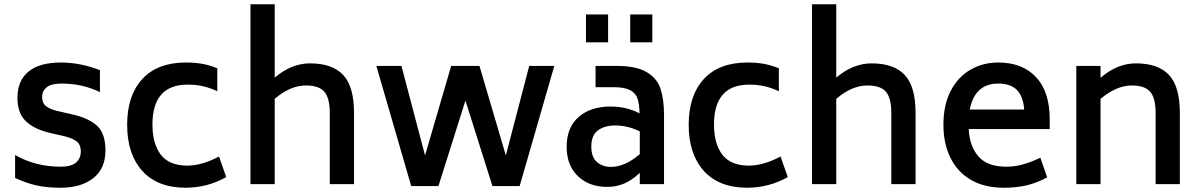

<svg xmlns="http://www.w3.org/2000/svg" viewBox="-20 -866 5649 903"><path d="M51 -29V-137Q147 -82 265 -82Q315 -82 337.5 -101.5Q360 -121 360 -154Q360 -184 343 -199Q326 -214 288 -224L215 -241Q141 -258 101.5 -296Q62 -334 62 -406Q62 -486 113.5 -529Q165 -572 267 -572Q357 -572 450 -536V-433Q366 -473 271 -473Q221 -473 199.5 -455.5Q178 -438 178 -411Q178 -382 195 -368Q212 -354 246 -345L320 -328Q399 -310 437.5 -273.5Q476 -237 476 -158Q476 -73 418.5 -28Q361 17 265 17Q202 17 153.5 6.5Q105 -4 51 -29Z M578 -279Q578 -416 648.5 -493.5Q719 -571 851 -572Q897 -572 930.5 -566Q964 -560 1002 -545V-437Q965 -454 932.5 -461Q900 -468 861 -468Q697 -467 697 -280Q697 -191 735.5 -139.5Q774 -88 859 -87Q930 -87 1010 -130L1044 -33Q955 17 851 17Q719 16 648.5 -63Q578 -142 578 -279Z M1645 -335V0H1531V-335Q1531 -404 1506 -434Q1481 -464 1419 -464Q1345 -464 1272 -401V0H1158V-846H1272V-501Q1351 -568 1438 -568Q1543 -568 1594 -513.5Q1645 -459 1645 -335Z M2587 -556 2424 9H2296L2169 -393L2042 9H1914L1750 -556H1868L1979 -135L2102 -556H2235L2359 -135L2469 -556Z M2645 0ZM3103 -323V0H2989V-53Q2952 -18 2915 -2.5Q2878 13 2835 13Q2751 13 2698 -37.5Q2645 -88 2645 -176Q2645 -266 2701 -315.5Q2757 -365 2852 -365Q2926 -365 2988 -333Q2987 -376 2978.5 -402Q2970 -428 2943.5 -442Q2917 -456 2865 -456H2781V-556H2880Q2973 -556 3022 -526.5Q3071 -497 3087 -447.5Q3103 -398 3103 -323ZM2989 -141V-248Q2933 -276 2873 -276Q2824 -276 2792.5 -253Q2761 -230 2761 -177Q2761 -126 2788 -103.5Q2815 -81 2853 -81Q2919 -81 2989 -141ZM2944 -798H3048V-667H2944ZM2736 -798H2840V-667H2736Z M3219 -279Q3219 -416 3289.5 -493.5Q3360 -571 3492 -572Q3538 -572 3571.5 -566Q3605 -560 3643 -545V-437Q3606 -454 3573.5 -461Q3541 -468 3502 -468Q3338 -467 3338 -280Q3338 -191 3376.5 -139.5Q3415 -88 3500 -87Q3571 -87 3651 -130L3685 -33Q3596 17 3492 17Q3360 16 3289.5 -63Q3219 -142 3219 -279Z M4286 -335V0H4172V-335Q4172 -404 4147 -434Q4122 -464 4060 -464Q3986 -464 3913 -401V0H3799V-846H3913V-501Q3992 -568 4079 -568Q4184 -568 4235 -513.5Q4286 -459 4286 -335Z M4713 -82Q4752 -82 4790 -92.5Q4828 -103 4873 -124L4905 -32Q4858 -6 4809 5.5Q4760 17 4701 17Q4610 17 4546.5 -20Q4483 -57 4450 -124Q4417 -191 4417 -279Q4417 -372 4451 -438Q4485 -504 4544 -538Q4603 -572 4675 -572Q4788 -572 4852.5 -503.5Q4917 -435 4917 -304V-259H4536Q4540 -178 4582 -130Q4624 -82 4713 -82ZM4541 -351H4797Q4792 -414 4762 -443.5Q4732 -473 4675 -473Q4565 -473 4541 -351Z M5529 -335V0H5415V-335Q5415 -404 5390 -434Q5365 -464 5303 -464Q5231 -464 5156 -401V0H5042V-556H5156V-500Q5235 -568 5322 -568Q5427 -568 5478 -513.5Q5529 -459 5529 -335Z"/></svg>

Font: Biryani SemiBold
Style: Regular
Weight: 600
Designer: Dan Reynolds and Mathieu Réguer
Foundry: Dan Reynolds and Mathieu Réguer
Version: Version 1.004; ttfautohint (v1.1) -l 5 -r 5 -G 72 -x 0 -D la